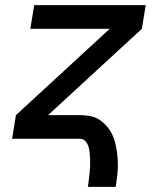

<svg xmlns="http://www.w3.org/2000/svg" viewBox="-20 -540 640 747"><path d="M322 187Q324 173 325.5 160Q327 147 328.5 134Q330 121 330.5 107.5Q331 94 330.5 81Q330 68 329 55.5Q328 43 324.5 31Q321 19 312.5 9.5Q304 0 291 0H27L42 -92L407 -428H98L113 -520H547L532 -428L167 -92H291Q309 -92 327.5 -89Q346 -86 361 -77.5Q376 -69 388.5 -56.5Q401 -44 410 -29Q419 -14 424.5 3Q430 20 433 38Q436 56 437.5 74.5Q439 93 438.5 111.5Q438 130 435.5 149Q433 168 430 187Z"/></svg>

Font: Iosevka Aile Semibold
Style: Italic
Weight: 600
Italic angle: -9°
Designer: Belleve Invis
Foundry: Belleve Invis
Version: Version 31.1.0; ttfautohint (v1.8.4)